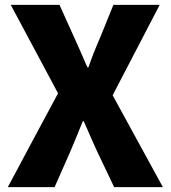

<svg xmlns="http://www.w3.org/2000/svg" viewBox="-20 -764 697 784"><path d="M12 0 114 -191 217 -383 24 -744H223L283 -611Q298 -579 332 -500Q335 -493 337 -489H341Q361 -547 389 -611L443 -744H632L440 -375L645 0H446L377 -145Q358 -186 322 -269H318Q291 -201 267 -145L203 0Z"/></svg>

Font: GenSekiGothic TW H
Style: Regular
Weight: 900
Version: Version 1.501;PS 1;hotconv 16.6.51;makeotf.lib2.5.65220